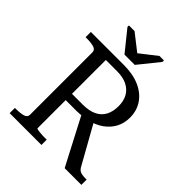

<svg xmlns="http://www.w3.org/2000/svg" viewBox="-247 -1046 1187 1187"><g transform="rotate(45 346.5 -452.5)"><path d="M290 -758H380L488 -892V-905H449L335 -816H345L231 -905H182V-892ZM357 -322 525 0H671V-46H662Q646 -46 632.5 -48Q619 -50 609.5 -56Q600 -62 593 -74L446 -337ZM232 -56V-653H330Q383 -653 418.5 -635Q454 -617 472 -584.5Q490 -552 490 -507Q490 -460 472.5 -426.5Q455 -393 419 -375Q383 -357 326 -357H212V-302H326Q342 -302 357.5 -303.5Q373 -305 388 -307Q403 -309 416 -312Q471 -324 509.5 -351.5Q548 -379 569 -418Q590 -457 590 -507Q590 -567 559 -613Q528 -659 470.5 -684.5Q413 -710 332 -710H44V-664H55Q92 -664 116 -657Q140 -650 140 -628V-82Q140 -60 116 -53Q92 -46 55 -46H44V0H322V-46H309Q296 -46 282.5 -46.5Q269 -47 257.5 -48.5Q246 -50 239 -51.5Q232 -53 232 -56Z"/></g></svg>

Font: Roboto Serif 28pt
Style: Regular
Weight: 400
Designer: Greg Gazdowicz
Foundry: Commercial Type
Version: Version 1.008